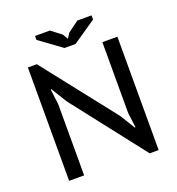

<svg xmlns="http://www.w3.org/2000/svg" viewBox="-154 -995 1043 1130"><g transform="rotate(-20 367.5 -430.0)"><path d="M235 -445 175 -543H171L183 -445V0H89V-710H145L502 -256L559 -163H564L552 -256V-700H646V10H590ZM400 -744H331L192 -845V-870H285L349 -821L368 -788L389 -820L457 -870H546V-844Z"/></g></svg>

Font: PT Sans Caption
Style: Regular
Weight: 400
Designer: A.Korolkova, O.Umpeleva, V.Yefimov
Foundry: ParaType Ltd
Version: Version 2.004W OFL